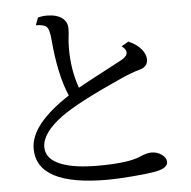

<svg xmlns="http://www.w3.org/2000/svg" viewBox="-55 -841 900 905"><g transform="rotate(-5 395.0 -388.0)"><path d="M157.2 -780.3Q176.8 -786.1 198.7 -786.1Q247.1 -786.1 272.9 -765.6Q295.9 -747.6 295.9 -716.8Q295.9 -694.8 292.5 -670.9Q290 -652.3 290 -620.6Q290 -520 320.8 -434.1Q381.3 -467.8 496.1 -527.8Q532.2 -547.4 534.2 -548.3Q559.1 -563 559.1 -580.6Q559.1 -595.7 538.1 -611.3L571.8 -630.4Q610.8 -613.8 632.3 -587.4Q651.9 -564 651.9 -539.1Q651.9 -504.4 613.8 -494.1Q576.2 -484.4 520 -459Q309.6 -364.7 231 -307.1Q133.8 -235.8 133.8 -168.9Q133.8 -111.3 208 -83.5Q269.5 -60.1 378.4 -60.1Q521.5 -60.1 579.1 -85.4Q612.3 -100.1 633.3 -100.1Q660.6 -100.1 681.2 -85.9Q704.1 -70.3 704.1 -48.8Q704.1 -20 645 -8.8Q608.9 -2 536.4 3.9Q463.9 9.8 416.5 9.8Q83 9.8 83 -166.5Q83 -280.3 270 -401.9Q225.6 -504.9 211.9 -670.9Q208 -720.7 193.8 -733.4Q180.7 -745.1 144 -745.1Z"/></g></svg>

Font: BIZ UDPMincho
Style: Regular
Weight: 400
Designer: TypeBank Co., Ltd.
Foundry: Morisawa Inc.
Version: Version 1.06